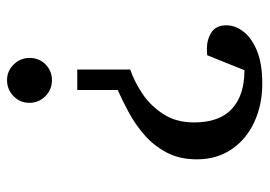

<svg xmlns="http://www.w3.org/2000/svg" viewBox="-126 -600 739 526"><g transform="rotate(90 243.0 -337.5)"><path d="M417 -507.8Q417 -460.4 398.4 -425.3Q379.9 -390.1 350.8 -364.7Q321.8 -339.4 288.8 -321.5Q255.9 -303.7 227.1 -291V-180.2H170.9V-325.2Q202.6 -335.9 236.1 -357.9Q269.5 -379.9 292.7 -415.3Q315.9 -450.7 315.9 -500Q315.9 -569.8 278.6 -604Q241.2 -638.2 172.9 -638.2L131.8 -536.1Q119.1 -535.2 115.2 -535.2Q88.4 -535.2 69.1 -547.9Q49.8 -560.5 49.8 -588.9Q49.8 -612.8 66.9 -635.3Q84 -657.7 119.4 -672.4Q154.8 -687 209 -687Q268.1 -687 315.2 -665Q362.3 -643.1 389.6 -602.8Q417 -562.5 417 -507.8ZM262.2 -48.8Q262.2 -23.4 243.9 -5.6Q225.6 12.2 200.2 12.2Q174.8 12.2 157 -6.1Q139.2 -24.4 139.2 -49.8Q139.2 -75.7 157 -93.3Q174.8 -110.8 200.2 -110.8Q226.1 -110.8 244.1 -92.8Q262.2 -74.7 262.2 -48.8Z"/></g></svg>

Font: Charis
Style: Regular
Weight: 400
Designer: Walt Agee, Miriam Martin, Annie Olsen, Victor Gaultney, Lorna Priest, Alan Ward, Bob Hallissy, Martin Hosken, Sharon Cor
Foundry: SIL Global
Version: Version 7.000